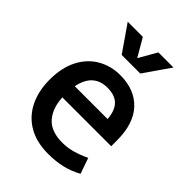

<svg xmlns="http://www.w3.org/2000/svg" viewBox="-234 -925 1059 1059"><g transform="rotate(45 295.5 -396.0)"><path d="M51 0ZM347 -82Q386 -82 424 -92.5Q462 -103 507 -124L539 -32Q492 -6 443 5.5Q394 17 335 17Q244 17 180.5 -20Q117 -57 84 -124Q51 -191 51 -279Q51 -372 85 -438Q119 -504 178 -538Q237 -572 309 -572Q422 -572 486.5 -503.5Q551 -435 551 -304V-259H170Q174 -178 216 -130Q258 -82 347 -82ZM175 -351H431Q426 -414 396 -443.5Q366 -473 309 -473Q199 -473 175 -351ZM487 -809 381 -656H236L130 -809H248L309 -704L369 -809Z"/></g></svg>

Font: Biryani SemiBold
Style: Regular
Weight: 600
Designer: Dan Reynolds and Mathieu Réguer
Foundry: Dan Reynolds and Mathieu Réguer
Version: Version 1.004; ttfautohint (v1.1) -l 5 -r 5 -G 72 -x 0 -D la